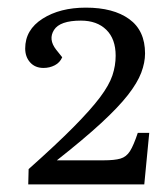

<svg xmlns="http://www.w3.org/2000/svg" viewBox="-20 -857 425 503"><path d="M192 -803Q137 -803 121.5 -778.5Q106 -754 127 -727L143 -707Q137 -693 123.5 -686Q110 -679 94 -679Q72 -679 59 -693.5Q46 -708 46 -730Q46 -779 91.5 -808Q137 -837 205 -837Q277 -837 318.5 -807Q360 -777 360 -717Q360 -693 350 -666.5Q340 -640 315 -608Q290 -576 245 -534.5Q200 -493 129 -437H252Q280 -437 295.5 -441.5Q311 -446 320.5 -461Q330 -476 341 -509H371L358 -374H54L55 -414Q128 -479 173 -524.5Q218 -570 242 -602Q266 -634 274.5 -659.5Q283 -685 283 -711Q283 -755 258.5 -779Q234 -803 192 -803Z"/></svg>

Font: Literata 36pt
Style: Italic
Weight: 400
Italic angle: -2°
Designer: Latin by Veronika Burian and Jose Scaglione. Greek by Irene Vlachou. Cyrillic by Vera Evstafieva
Foundry: TypeTogether
Version: Version 3.002